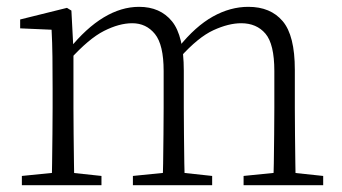

<svg xmlns="http://www.w3.org/2000/svg" viewBox="-20 -542 1001 562"><path d="M44 0V-27L154 -38H174L277 -27V0ZM131 0Q132 -24 132.5 -64.5Q133 -105 133.5 -149Q134 -193 134 -226V-282Q134 -333 133.5 -375.5Q133 -418 131 -455L39 -459V-485L176 -519L189 -511L195 -396V-393V-226Q195 -193 195.5 -149Q196 -105 196.5 -64.5Q197 -24 198 0ZM369 0V-27L478 -38H499L601 -27V0ZM456 0Q457 -24 457.5 -64Q458 -104 458.5 -148Q459 -192 459 -226V-334Q459 -411 433.5 -442.5Q408 -474 367 -474Q329 -474 284.5 -451.5Q240 -429 184 -367L173 -398H182Q232 -460 283.5 -491Q335 -522 387 -522Q449 -522 483.5 -479.5Q518 -437 518 -335V-226Q518 -192 518.5 -148Q519 -104 519.5 -64Q520 -24 521 0ZM693 0V-27L802 -38H822L926 -27V0ZM779 0Q781 -24 781.5 -64Q782 -104 782.5 -148Q783 -192 783 -226V-334Q783 -413 757 -443.5Q731 -474 686 -474Q649 -474 604.5 -453.5Q560 -433 507 -374L495 -404H503Q552 -465 603 -493.5Q654 -522 707 -522Q772 -522 807.5 -480Q843 -438 843 -338V-226Q843 -192 843.5 -148Q844 -104 844.5 -64Q845 -24 846 0Z"/></svg>

Font: Noto Serif SC
Style: Regular
Weight: 200
Designer: Ryoko NISHIZUKA 西塚涼子 (kana & ideographs); Frank Grießhammer (Latin, Greek & Cyrillic); Wenlong ZHANG 张文龙 (bopomofo); San
Foundry: Adobe
Version: Version 2.001;hotconv 1.1.0;makeotfexe 2.6.0